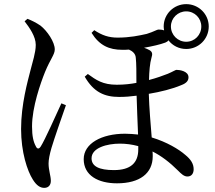

<svg xmlns="http://www.w3.org/2000/svg" viewBox="-20 -847 1040 929"><path d="M99 -744C122 -714 153 -671 153 -630C153 -592 137 -546 128 -509C114 -454 82 -342 82 -223C82 -111 112 -20 139 22C157 51 175 62 194 62C215 62 226 48 226 28C226 4 215 -23 215 -56C215 -74 220 -100 229 -131C242 -175 279 -281 299 -338L277 -347C253 -295 197 -169 177 -138C168 -124 159 -126 153 -140C142 -160 135 -188 135 -235C135 -329 177 -447 198 -499C224 -562 245 -583 245 -608C245 -644 208 -698 176 -723C154 -738 133 -748 113 -756ZM649 -124C649 -59 612 -24 531 -24C460 -24 423 -42 423 -81C423 -132 498 -152 560 -152C590 -152 619 -148 649 -140ZM881 -792C922 -792 954 -759 954 -719C954 -678 922 -645 881 -645C840 -645 807 -678 807 -719C807 -759 840 -792 881 -792ZM423 -688C461 -627 508 -606 572 -606C582 -606 593 -606 604 -607C620 -600 636 -588 637 -567C640 -542 640 -492 640 -446C614 -441 582 -437 545 -437C477 -437 445 -460 405 -489L390 -476C433 -401 486 -378 556 -378C585 -378 611 -380 641 -384C642 -329 646 -258 648 -196C628 -198 607 -200 585 -200C472 -200 385 -153 385 -77C385 2 455 40 546 40C656 40 719 -8 719 -91C719 -98 719 -105 718 -114C760 -93 801 -62 842 -21C857 -6 870 7 887 7C907 7 917 -8 917 -28C917 -55 903 -76 876 -98C845 -125 787 -160 714 -182C709 -245 702 -324 700 -393C755 -402 815 -417 857 -435C884 -445 892 -458 892 -473C892 -503 849 -509 834 -509C829 -509 818 -501 792 -490C769 -481 736 -469 701 -460C702 -502 705 -540 713 -568C719 -586 717 -596 704 -604C696 -609 687 -612 677 -616C718 -623 756 -632 780 -641C787 -644 792 -647 795 -652C815 -626 846 -610 881 -610C941 -610 990 -658 990 -719C990 -779 941 -827 881 -827C821 -827 772 -779 772 -719C772 -713 773 -706 774 -700C766 -703 757 -704 748 -704C738 -704 726 -694 690 -683C654 -675 609 -665 549 -665C506 -665 474 -676 436 -701Z"/></svg>

Font: Source Han Serif JP Medium
Style: Regular
Weight: 500
Designer: Ryoko NISHIZUKA 西塚涼子 (kana & ideographs); Frank Grießhammer (Latin, Greek & Cyrillic); Wenlong ZHANG 张文龙 (bopomofo); San
Foundry: Adobe Systems Incorporated
Version: Version 1.001;PS 1.001;hotconv 16.6.54;makeotf.lib2.5.65590